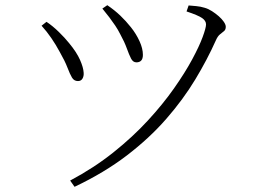

<svg xmlns="http://www.w3.org/2000/svg" viewBox="-20 -696 1040 739"><path d="M250 -1Q342 -50 416.5 -109.5Q491 -169 549 -232Q607 -295 649.5 -355.5Q692 -416 719.5 -467Q747 -518 760 -553.5Q773 -589 773 -602Q773 -616 758 -626.5Q743 -637 698 -652L706 -675Q718 -674 735 -672.5Q752 -671 768 -666Q782 -662 796 -653Q810 -644 822 -633.5Q834 -623 841.5 -612Q849 -601 849 -593Q849 -582 842.5 -576.5Q836 -571 827 -564Q818 -557 811 -541Q778 -467 731.5 -390Q685 -313 620 -238.5Q555 -164 468 -97.5Q381 -31 267 23ZM280 -384Q265 -384 257 -397.5Q249 -411 239.5 -436Q230 -461 210 -496Q195 -524 177.5 -549.5Q160 -575 140 -597L159 -612Q183 -596 206.5 -573Q230 -550 246 -530Q275 -495 288 -465.5Q301 -436 302 -416Q303 -403 297.5 -393.5Q292 -384 280 -384ZM505 -456Q492 -456 484.5 -470.5Q477 -485 468 -510Q459 -535 443 -564Q434 -582 423.5 -597.5Q413 -613 401 -629Q389 -645 374 -663L393 -676Q421 -657 443 -636Q465 -615 484 -591Q504 -566 517 -537.5Q530 -509 530 -485Q530 -470 523.5 -463Q517 -456 505 -456Z"/></svg>

Font: Noto Serif HK ExtraLight
Style: Regular
Weight: 200
Designer: Ryoko NISHIZUKA 西塚涼子 (kana & ideographs); Frank Grießhammer (Latin, Greek & Cyrillic); Wenlong ZHANG 张文龙 (bopomofo); San
Foundry: Adobe
Version: Version 2.002-H1;hotconv 1.1.0;makeotfexe 2.6.0